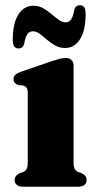

<svg xmlns="http://www.w3.org/2000/svg" viewBox="-20 -710 371 730"><path d="M259.7 -461.1V-93.3Q259.7 -75.8 263.8 -68.2Q267.9 -60.6 275.8 -56.6L289.8 -51.6Q299.3 -47.4 304.3 -40.9Q309.3 -34.5 309.3 -25.2Q309.3 -13.3 300.8 -6.6Q292.3 0 277.4 0H67.4Q52.6 0 44.2 -6.6Q35.7 -13.3 35.7 -25.2Q35.7 -34.4 40.7 -40.8Q45.6 -47.3 54.6 -51.5L69.8 -56.6Q77.7 -60.7 81.6 -68.2Q85.5 -75.7 85.5 -93.2V-355.8Q85.5 -370.3 81.2 -376.1Q76.9 -381.9 68.7 -384.7L50.1 -386.7Q41 -389.9 36.2 -395.1Q31.4 -400.2 31.4 -409.2Q31.4 -419 38 -425.3Q44.5 -431.6 58.7 -436.8L177.3 -477.6Q196 -483.8 207.2 -486.6Q218.5 -489.5 231.2 -489.5Q244.1 -489.5 251.9 -481.6Q259.7 -473.8 259.7 -461.1ZM227.3 -527.5Q207.2 -527.5 190 -537Q172.9 -546.6 158.4 -559.2Q143.8 -571.9 130.8 -581.4Q117.7 -591 105 -591Q91 -591 83.4 -579.2Q75.9 -567.5 71.9 -542.9Q66.5 -525.7 50.3 -525.7Q28.5 -525.7 28.5 -557.3Q28.5 -621.7 49.8 -654.9Q71.1 -688.2 106.9 -688.2Q127.4 -688.2 144.4 -678.6Q161.3 -669.1 175.8 -656.6Q190.4 -644.2 203.4 -634.6Q216.5 -625.1 229.2 -625.1Q243.6 -625.1 251.2 -637.1Q258.7 -649.1 262.3 -673.3Q267.7 -690.1 284.2 -690.1Q305.6 -690.1 305.6 -658.9Q305.6 -594.4 284.4 -560.9Q263.1 -527.5 227.3 -527.5Z"/></svg>

Font: Fraunces
Style: Regular
Weight: 900
Version: Version 1.000;[b76b70a41]